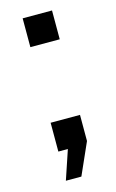

<svg xmlns="http://www.w3.org/2000/svg" viewBox="-98 -532 412 682"><g transform="rotate(-15 108.0 -191.5)"><path d="M57 107 93 0H58V-106H166V-10L114 107ZM58 -490H166V-384H58Z"/></g></svg>

Font: Cabin
Style: Regular
Weight: 400
Designer: Pablo Impallari
Foundry: Pablo Impallari. http://www.impallari.com Igino Marini. http://www.ikern.com
Version: Version 2.200